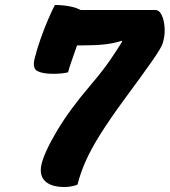

<svg xmlns="http://www.w3.org/2000/svg" viewBox="-20 -740 680 770"><path d="M291 0Q284 4 268.5 7Q253 10 239 10Q186 10 161.5 -13Q137 -36 146 -79Q157 -128 207.5 -213.5Q258 -299 346 -402Q392 -456 420.5 -497.5Q449 -539 468 -570L470 -577Q437 -566 399.5 -562Q362 -558 312 -558H289Q277 -524 266.5 -493.5Q256 -463 253 -450Q229 -444 193 -444Q151 -444 130 -455Q109 -466 119 -506Q128 -542 142.5 -583.5Q157 -625 173 -662Q189 -699 200 -720Q229 -720 257 -715Q285 -710 303 -700H602Q619 -700 628.5 -679.5Q638 -659 640 -631Q642 -603 636 -580L633 -568Q629 -551 589.5 -494.5Q550 -438 476 -338Q419 -260 382 -201Q345 -142 323.5 -93.5Q302 -45 291 0Z"/></svg>

Font: Recursive Sn Csl St XBd
Style: Italic
Weight: 800
Italic angle: -15°
Version: Version 1.079;hotconv 1.0.112;makeotfexe 2.5.65598; ttfautoh